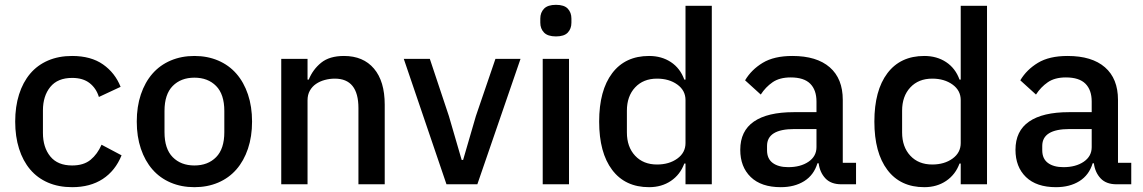

<svg xmlns="http://www.w3.org/2000/svg" viewBox="-20 -764 4739 796"><path d="M279 12Q223 12 179 -7Q135 -26 105 -61.5Q75 -97 59 -147.5Q43 -198 43 -260Q43 -322 59 -372.5Q75 -423 105 -458.5Q135 -494 179 -513Q223 -532 279 -532Q357 -532 407 -497Q457 -462 480 -404L390 -362Q379 -398 351.5 -419.5Q324 -441 279 -441Q219 -441 188.5 -403.5Q158 -366 158 -306V-213Q158 -153 188.5 -115.5Q219 -78 279 -78Q327 -78 355.5 -101.5Q384 -125 401 -164L484 -120Q458 -56 406 -22Q354 12 279 12Z M786 12Q732 12 687.5 -7Q643 -26 612 -61.5Q581 -97 564 -147.5Q547 -198 547 -260Q547 -322 564 -372.5Q581 -423 612 -458.5Q643 -494 687.5 -513Q732 -532 786 -532Q840 -532 884.5 -513Q929 -494 960 -458.5Q991 -423 1008 -372.5Q1025 -322 1025 -260Q1025 -198 1008 -147.5Q991 -97 960 -61.5Q929 -26 884.5 -7Q840 12 786 12ZM786 -78Q842 -78 876 -112.5Q910 -147 910 -216V-304Q910 -373 876 -407.5Q842 -442 786 -442Q730 -442 696 -407.5Q662 -373 662 -304V-216Q662 -147 696 -112.5Q730 -78 786 -78Z M1146 0V-520H1255V-434H1260Q1277 -476 1311.5 -504Q1346 -532 1406 -532Q1486 -532 1530.5 -479.5Q1575 -427 1575 -330V0H1466V-316Q1466 -438 1368 -438Q1347 -438 1326.5 -432.5Q1306 -427 1290 -416Q1274 -405 1264.5 -388Q1255 -371 1255 -348V0Z M1831 0 1654 -520H1762L1841 -283L1894 -101H1900L1953 -283L2034 -520H2138L1959 0Z M2285 -613Q2251 -613 2235.5 -629Q2220 -645 2220 -670V-687Q2220 -712 2235.5 -728Q2251 -744 2285 -744Q2319 -744 2334 -728Q2349 -712 2349 -687V-670Q2349 -645 2334 -629Q2319 -613 2285 -613ZM2230 -520H2339V0H2230Z M2822 -86H2817Q2800 -40 2761.5 -14Q2723 12 2671 12Q2572 12 2518 -59.5Q2464 -131 2464 -260Q2464 -389 2518 -460.5Q2572 -532 2671 -532Q2723 -532 2761.5 -506.5Q2800 -481 2817 -434H2822V-740H2931V0H2822ZM2704 -82Q2754 -82 2788 -106.5Q2822 -131 2822 -171V-349Q2822 -389 2788 -413.5Q2754 -438 2704 -438Q2647 -438 2613 -401.5Q2579 -365 2579 -305V-215Q2579 -155 2613 -118.5Q2647 -82 2704 -82Z M3468 0Q3425 0 3402 -24.5Q3379 -49 3374 -87H3369Q3354 -38 3314 -13Q3274 12 3217 12Q3136 12 3092.5 -30Q3049 -72 3049 -143Q3049 -221 3105.5 -260Q3162 -299 3271 -299H3365V-343Q3365 -391 3339 -417Q3313 -443 3258 -443Q3212 -443 3183 -423Q3154 -403 3134 -372L3069 -431Q3095 -475 3142 -503.5Q3189 -532 3265 -532Q3366 -532 3420 -485Q3474 -438 3474 -350V-89H3529V0ZM3248 -71Q3299 -71 3332 -93.5Q3365 -116 3365 -154V-229H3273Q3160 -229 3160 -159V-141Q3160 -106 3183.5 -88.5Q3207 -71 3248 -71Z M3963 -86H3958Q3941 -40 3902.5 -14Q3864 12 3812 12Q3713 12 3659 -59.5Q3605 -131 3605 -260Q3605 -389 3659 -460.5Q3713 -532 3812 -532Q3864 -532 3902.5 -506.5Q3941 -481 3958 -434H3963V-740H4072V0H3963ZM3845 -82Q3895 -82 3929 -106.5Q3963 -131 3963 -171V-349Q3963 -389 3929 -413.5Q3895 -438 3845 -438Q3788 -438 3754 -401.5Q3720 -365 3720 -305V-215Q3720 -155 3754 -118.5Q3788 -82 3845 -82Z M4609 0Q4566 0 4543 -24.5Q4520 -49 4515 -87H4510Q4495 -38 4455 -13Q4415 12 4358 12Q4277 12 4233.5 -30Q4190 -72 4190 -143Q4190 -221 4246.5 -260Q4303 -299 4412 -299H4506V-343Q4506 -391 4480 -417Q4454 -443 4399 -443Q4353 -443 4324 -423Q4295 -403 4275 -372L4210 -431Q4236 -475 4283 -503.5Q4330 -532 4406 -532Q4507 -532 4561 -485Q4615 -438 4615 -350V-89H4670V0ZM4389 -71Q4440 -71 4473 -93.5Q4506 -116 4506 -154V-229H4414Q4301 -229 4301 -159V-141Q4301 -106 4324.5 -88.5Q4348 -71 4389 -71Z"/></svg>

Font: IBM Plex Sans Thai Medium
Style: Regular
Weight: 500
Designer: Mike Abbink, Paul van der Laan, Pieter van Rosmalen, Ben Mitchell, Mark Frömberg
Foundry: Bold Monday
Version: Version 1.1